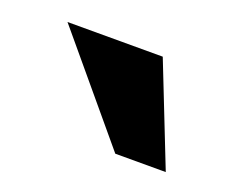

<svg xmlns="http://www.w3.org/2000/svg" viewBox="-46 -823 338 286"><g transform="rotate(20 123.5 -680.0)"><path d="M172 -760 235 -600H155L21 -760Z"/></g></svg>

Font: Rising Sun SemiBold
Style: Regular
Weight: 600
Designer: Matt McInerney, Pablo Impallari, Rodrigo Fuenzalida (Raleway font), Stephen Hutchings (Greek), Cristiano Sobral (main ch
Foundry: The Rising Sun Project Authors
Version: Version 4.327; ttfautohint (v1.8.4.7-5d5b-dirty)